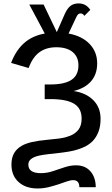

<svg xmlns="http://www.w3.org/2000/svg" viewBox="-20 -886 651 1114"><path d="M144.5 69.3Q144.5 118.7 217.3 118.7Q252 118.7 286.4 107.2Q320.8 95.7 354.7 84.5Q388.7 73.2 420.9 73.2Q474.1 73.2 504.6 107.9Q535.2 142.6 535.6 200.2H440.4Q440.4 159.2 404.3 159.2Q389.6 159.2 366 167.2Q342.3 175.3 318.8 183.6Q292 192.4 261.2 200Q230.5 207.5 197.8 207.5Q128.9 207.5 87.6 169.9Q46.4 132.3 46.4 68.8Q46.4 28.3 62.5 1.5Q78.6 -25.4 109.4 -42Q130.9 -53.7 165.3 -61.8Q199.7 -69.8 252.4 -74.7Q294.4 -78.6 319.1 -81.8Q343.8 -85 359.1 -89.1Q374.5 -93.3 387.7 -98.6Q418.5 -111.3 436 -134.8Q453.6 -158.2 453.6 -198.2Q453.6 -257.8 409.4 -284.4Q365.2 -311 272 -311H239.3V-396H272Q355.5 -396 395.3 -423.1Q435.1 -450.2 435.1 -506.8Q435.1 -556.2 401.6 -584Q368.2 -611.8 306.6 -611.8Q248 -611.8 208.5 -582.8Q168.9 -553.7 146 -491.2L44.4 -521Q71.3 -592.3 118.9 -635.3Q166.5 -678.2 239.7 -691.4L149.9 -859.9H232.9L309.6 -699.7L356.4 -806.2Q371.1 -838.4 389.6 -852.3Q408.2 -866.2 436 -866.2Q479.5 -866.2 503.9 -828.6L469.2 -793.9Q461.4 -808.1 447.8 -808.1Q439.9 -808.1 434.6 -804Q429.2 -799.8 422.4 -786.1L377.9 -691.4Q455.6 -677.2 499.8 -631.1Q543.9 -585 543.9 -518.1Q543.9 -456.1 508.8 -415Q473.6 -374 407.2 -357.9Q480.5 -346.7 522 -304.2Q563.5 -261.7 563.5 -197.3Q563.5 -153.3 551.5 -122.1Q539.6 -90.8 519.5 -69.3Q502.4 -51.3 479.7 -38.8Q457 -26.4 430.2 -18.6Q410.2 -11.7 378.7 -6.3Q347.2 -1 294.4 4.9Q216.3 12.2 189.9 21.5Q168 28.8 156.2 40.3Q144.5 51.8 144.5 69.3Z"/></svg>

Font: Arimo Medium
Style: Regular
Weight: 500
Designer: Steve Matteson
Foundry: Monotype Imaging Inc.
Version: Version 1.33